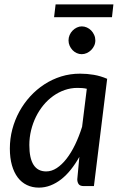

<svg xmlns="http://www.w3.org/2000/svg" viewBox="-20 -850 551 877"><path d="M376.5 -444.5Q365.5 -447 354.8 -447.8Q344 -448.5 333.5 -448.5Q303.5 -448.5 275.5 -438.8Q247.5 -429 223 -411.5Q198.5 -394 178.5 -369.8Q158.5 -345.5 144.2 -316.5Q130 -287.5 122 -254.8Q114 -222 114 -187.5Q114 -67 191 -67Q215.5 -67 239 -82.2Q262.5 -97.5 283.8 -124.8Q305 -152 323 -189.2Q341 -226.5 355 -271ZM342.5 -133.5Q324.5 -101.5 303.8 -75.5Q283 -49.5 259.8 -31.2Q236.5 -13 210.8 -3Q185 7 157.5 7Q127.5 7 103 -4.8Q78.5 -16.5 61.2 -39.2Q44 -62 34.5 -95.2Q25 -128.5 25 -171.5Q25 -216.5 36.2 -259.2Q47.5 -302 68.2 -340Q89 -378 118 -409.8Q147 -441.5 182.8 -464.8Q218.5 -488 259.5 -500.8Q300.5 -513.5 345.5 -513.5Q378 -513.5 408.8 -508.2Q439.5 -503 469.5 -490L409 0H363Q345.5 0 339.2 -9Q333 -18 333 -31ZM234 -830H498L491.5 -771.5H227ZM415.5 -665.5Q415.5 -652.5 410.2 -641.2Q405 -630 396.2 -621.2Q387.5 -612.5 376.2 -607.5Q365 -602.5 353 -602.5Q341.5 -602.5 330.5 -607.5Q319.5 -612.5 311.2 -621.2Q303 -630 298 -641.2Q293 -652.5 293 -665.5Q293 -678.5 298 -690Q303 -701.5 311.5 -710.2Q320 -719 331 -724.2Q342 -729.5 353.5 -729.5Q365.5 -729.5 376.8 -724.5Q388 -719.5 396.5 -710.8Q405 -702 410.2 -690.2Q415.5 -678.5 415.5 -665.5Z"/></svg>

Font: Lato 2
Style: Italic
Weight: 400
Italic angle: -7°
Designer: Lukasz Dziedzic with Adam Twardoch and Botio Nikoltchev
Foundry: tyPoland Lukasz Dziedzic
Version: Version 2.015; 2015-08-06; http://www.latofonts.com/